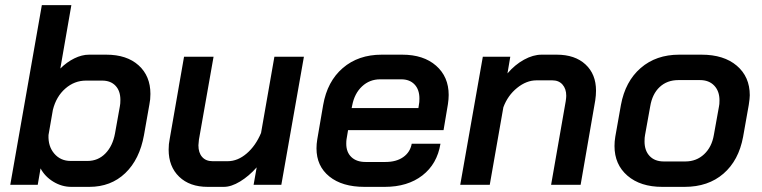

<svg xmlns="http://www.w3.org/2000/svg" viewBox="-20 -720 2970 748"><path d="M138 -64 127 0H20L143 -700H258L215 -453Q240 -478 269.5 -492.5Q299 -507 327 -507H394Q474 -507 520 -465.5Q566 -424 566 -354Q566 -332 562 -313L541 -194Q524 -99 468 -45.5Q412 8 328 8H258Q221 8 188 -12Q155 -32 138 -64ZM321 -93Q362 -93 390.5 -122Q419 -151 428 -200L447 -306Q449 -315 449 -331Q449 -366 430 -386Q411 -406 378 -406H315Q270 -406 234.5 -375Q199 -344 186 -292L169 -194Q167 -150 191.5 -121.5Q216 -93 255 -93Z M637 -137Q637 -159 641 -178L697 -499H812L755 -176Q753 -160 753 -154Q753 -125 767.5 -108.5Q782 -92 808 -92H867Q906 -92 941 -122Q976 -152 997 -202L1049 -499H1164L1076 0H968L980 -68Q950 -34 915.5 -13Q881 8 852 8H789Q719 8 678 -31.5Q637 -71 637 -137Z M1213 -142Q1213 -159 1216 -177L1239 -311Q1255 -403 1315.5 -455Q1376 -507 1467 -507H1547Q1630 -507 1679 -464Q1728 -421 1728 -350Q1728 -334 1725 -314L1708 -213H1336L1330 -177Q1329 -171 1329 -160Q1329 -127 1349 -108Q1369 -89 1404 -89H1482Q1524 -89 1551 -108Q1578 -127 1584 -160H1696Q1683 -81 1625.5 -36.5Q1568 8 1479 8H1400Q1313 8 1263 -32.5Q1213 -73 1213 -142ZM1610 -299 1612 -312Q1614 -321 1614 -336Q1614 -371 1595 -391Q1576 -411 1543 -411H1461Q1420 -411 1390.5 -383.5Q1361 -356 1352 -309L1350 -299Z M1861 -499H1968L1957 -434Q1986 -468 2021.5 -487.5Q2057 -507 2090 -507H2149Q2220 -507 2261 -469Q2302 -431 2302 -367Q2302 -349 2299 -329L2242 0H2127L2184 -326Q2186 -340 2186 -347Q2186 -374 2171.5 -390.5Q2157 -407 2132 -407H2070Q2031 -407 1994.5 -377.5Q1958 -348 1941 -302L1888 0H1773Z M2374 -151Q2374 -169 2377 -187L2399 -311Q2416 -403 2476 -455Q2536 -507 2626 -507H2713Q2800 -507 2850.5 -464Q2901 -421 2901 -349Q2901 -337 2897 -311L2875 -187Q2858 -95 2798.5 -43.5Q2739 8 2647 8H2560Q2475 8 2424.5 -35.5Q2374 -79 2374 -151ZM2650 -91Q2693 -91 2723 -119Q2753 -147 2761 -194L2781 -305Q2783 -313 2783 -329Q2783 -365 2762.5 -386.5Q2742 -408 2707 -408H2623Q2579 -408 2550 -381Q2521 -354 2513 -305L2493 -194Q2491 -185 2491 -169Q2491 -133 2511 -112Q2531 -91 2566 -91Z"/></svg>

Font: Bai Jamjuree SemiBold
Style: Italic
Weight: 600
Italic angle: -10°
Version: Version 1.000; ttfautohint (v1.6)